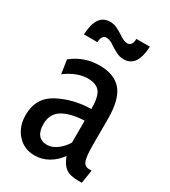

<svg xmlns="http://www.w3.org/2000/svg" viewBox="-175 -787 785 886"><g transform="rotate(30 217.0 -344.5)"><path d="M24 -132Q24 -224 101 -264.5Q178 -305 273 -307Q273 -371 254 -396Q235 -421 190 -421Q132 -421 72 -376L61 -449Q124 -500 207 -500Q286 -500 324 -454.5Q362 -409 362 -308V-165Q362 -108 370 -84.5Q378 -61 405 -61H416L405 10H386Q340 10 318 -7Q296 -24 282 -62Q259 -29 225 -9.5Q191 10 152 10Q96 10 60 -30Q24 -70 24 -132ZM273 -128V-245Q196 -241 156 -215.5Q116 -190 116 -137Q116 -61 179 -61Q203 -61 229 -79.5Q255 -98 273 -128ZM216 -607Q189 -627 170 -627Q157 -627 150 -616.5Q143 -606 143 -588H71Q76 -699 147 -699Q167 -699 182 -692Q197 -685 218 -672Q245 -652 264 -652Q277 -652 284 -662.5Q291 -673 291 -691H363Q358 -580 287 -580Q267 -580 252 -587Q237 -594 216 -607Z"/></g></svg>

Font: Cabin Condensed
Style: Regular
Weight: 400
Width: 3
Designer: Pablo Impallari
Foundry: Pablo Impallari. http://www.impallari.com Igino Marini. http://www.ikern.com
Version: Version 2.200